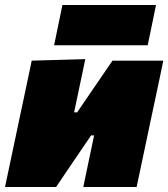

<svg xmlns="http://www.w3.org/2000/svg" viewBox="-38 -743 669 763"><path d="M-18 0Q-7 -51.5 3.2 -100.5Q13.5 -149.5 27 -213L37.5 -263Q49.5 -318.5 58 -359.2Q66.5 -400 73.8 -434Q81 -468 88 -502L301 -508Q295 -478.5 288.8 -449.8Q282.5 -421 275.5 -386.8Q268.5 -352.5 258.5 -306L256.5 -296.5H268.5L330 -386.5Q349.5 -415 369.5 -444.2Q389.5 -473.5 409 -502H611Q604 -468 596.8 -434Q589.5 -400 581 -359.2Q572.5 -318.5 560.5 -263L550 -213Q536.5 -149.5 526.2 -100.5Q516 -51.5 505 0H293Q303 -48.5 312.5 -93.2Q322 -138 334 -195.5L336 -205H324L265 -118Q245 -89 225 -59.2Q205 -29.5 185 0ZM177 -563 210 -723H582L549 -563Z"/></svg>

Font: Commissioner Black
Style: Italic
Weight: 900
Italic angle: -12°
Designer: Kostas Bartsokas
Foundry: Kostas Bartsokas
Version: Version 1.000; ttfautohint (v1.8.3)